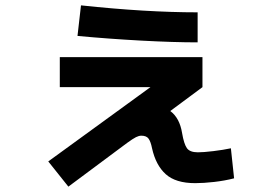

<svg xmlns="http://www.w3.org/2000/svg" viewBox="-20 -641 1040 716"><path d="M160 -39 541 -316H203V-428H735V-316L615 -227Q650 -201 659 -145Q666 -104 677 -88.5Q688 -73 718 -73Q739 -73 776 -77.5Q813 -82 841 -88L853 24Q818 33 778.5 37.5Q739 42 708 42Q635 42 598 8.5Q561 -25 547 -88Q542 -113 534 -124Q526 -135 507 -135Q498 -135 487 -129.5Q476 -124 454 -108L235 55ZM282 -621Q525 -595 717 -595V-483Q628 -483 507.5 -489.5Q387 -496 269 -507Z"/></svg>

Font: Enso
Style: Bold
Weight: 700
Designer: Coji Morishita
Foundry: UNDERFOREST DESIGN
Version: Version 1.000